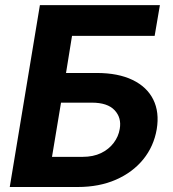

<svg xmlns="http://www.w3.org/2000/svg" viewBox="-20 -748 691 768"><path d="M19 0 139.6 -727.5H619.6L598.6 -604.5H268.1L244.1 -456.1H366.7Q452.6 -456.1 510.3 -428.2Q567.9 -400.4 593 -349.9Q618.2 -299.3 606.9 -231Q595.2 -162.6 553 -110.6Q510.7 -58.6 443.8 -29.3Q377 0 291 0ZM188 -120.6H310.5Q353 -120.6 384.3 -135.7Q415.5 -150.9 434.8 -176.5Q454.1 -202.1 459 -232.4Q466.8 -276.9 438.5 -307.1Q410.2 -337.4 347.2 -337.4H224.1Z"/></svg>

Font: Inter 17pt
Style: Bold Italic
Weight: 700
Italic angle: -9.3988°
Version: Version 4.001;git-66647c0bb